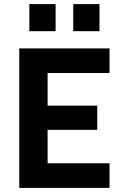

<svg xmlns="http://www.w3.org/2000/svg" viewBox="-20 -916 594 936"><path d="M74 0V-680H514V-560H212V-401H454V-283H212V-120H514V0ZM123 -764V-896H251V-764ZM337 -764V-896H465V-764Z"/></svg>

Font: Titillium-CLs Web
Style: CLs-Bold
Weight: 700
Version: Version 1.002;PS 57.000;hotconv 1.0.70;makeotf.lib2.5.55311